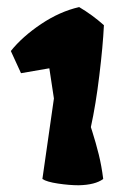

<svg xmlns="http://www.w3.org/2000/svg" viewBox="-20 -808 397 553"><path d="M241.7 -441.9 245.6 -429.7Q256.3 -396 264.4 -363.3Q272.5 -330.6 277.3 -292.5Q254.4 -275.4 206.5 -274.4Q179.7 -274.4 147 -279.3Q114.3 -284.2 102.1 -292.5L135.3 -524.4L122.1 -611.3L40.5 -597.2L11.2 -661.1Q44.4 -702.6 98.4 -738.8Q152.3 -774.9 208 -787.6Q246.1 -765.1 279.3 -735.4Q276.4 -675.3 266.1 -590.8Q255.9 -506.3 241.7 -441.9Z"/></svg>

Font: Fruktur
Style: Regular
Weight: 400
Designer: Viktoriya Grabowska
Foundry: Viktoriya Grabowska
Version: Version 1.004; ttfautohint (v1.4.1)